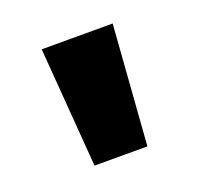

<svg xmlns="http://www.w3.org/2000/svg" viewBox="-61 -865 402 389"><g transform="rotate(-20 139.5 -670.0)"><path d="M216 -799H63L83 -541H197Z"/></g></svg>

Font: Noto Sans Sinhala UI Condensed ExtraBold
Style: Regular
Weight: 800
Width: 3
Designer: Jelle Bosma - Monotype Design Team
Foundry: Monotype Imaging Inc.
Version: Version 2.006